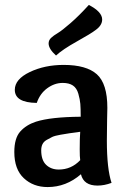

<svg xmlns="http://www.w3.org/2000/svg" viewBox="-20 -748 518 778"><path d="M367 -626Q349 -612 291.5 -580Q234 -548 207 -523Q177 -550 177 -572Q177 -585 187 -594.5Q197 -604 214 -614Q231 -624 266 -654.5Q301 -685 340 -728Q394 -700 394 -669Q394 -645 367 -626ZM303 -143Q303 -189 305 -214Q275 -210 261.5 -208Q248 -206 225 -202Q202 -198 191.5 -193Q181 -188 169 -181Q157 -174 152 -163.5Q147 -153 147 -139Q147 -99 167 -80Q187 -61 218 -61Q269 -61 305 -99Q303 -112 303 -143ZM307 -275Q307 -309 305.5 -327Q304 -345 297.5 -368Q291 -391 275.5 -401.5Q260 -412 234 -412Q201 -412 171.5 -390.5Q142 -369 129 -331Q40 -332 40 -384Q40 -427 100.5 -456Q161 -485 238 -485Q330 -485 372.5 -447Q415 -409 415 -311Q415 -308 414 -264Q413 -220 413 -178Q413 -64 432 -7Q403 4 375 4Q319 4 308 -42Q248 10 173 10Q115 10 76.5 -26Q38 -62 38 -132Q38 -188 62 -215Q86 -242 126 -255Q186 -274 307 -275Z"/></svg>

Font: Overlock
Style: Bold
Weight: 700
Designer: Dario Muhafara
Foundry: Dario Manuel Muhafara
Version: Version 1.001